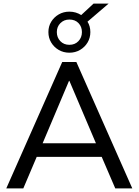

<svg xmlns="http://www.w3.org/2000/svg" viewBox="-20 -1051 773 1071"><path d="M15 0 327 -705H406L718 0H623L537 -200L580 -176H152L195 -200L110 0ZM365 -600 209 -231 185 -252H547L524 -231L367 -600ZM367 -757Q334 -757 307.5 -772.5Q281 -788 265.5 -814Q250 -840 250 -872Q250 -904 265.5 -929.5Q281 -955 307.5 -970.5Q334 -986 367 -986Q386 -986 402.5 -981Q419 -976 433 -967L502 -1031H586L468 -930Q476 -918 480 -903Q484 -888 484 -872Q484 -840 468.5 -814Q453 -788 426.5 -772.5Q400 -757 367 -757ZM367 -801Q398 -801 417.5 -821.5Q437 -842 437 -872Q437 -902 418 -922Q399 -942 367 -942Q337 -942 317 -922Q297 -902 297 -872Q297 -842 316.5 -821.5Q336 -801 367 -801Z"/></svg>

Font: Nunito Sans 12pt Medium
Style: Regular
Weight: 500
Designer: Vernon Adams
Foundry: Vernon Adams
Version: Version 3.101;gftools[0.9.27]